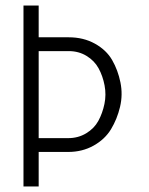

<svg xmlns="http://www.w3.org/2000/svg" viewBox="-20 -675 540 695"><path d="M120 -125V0H65V-655H120V-540H229Q282 -540 323.5 -517Q365 -494 386 -457.5Q407 -421 416 -376.5Q425 -332 414.5 -288Q404 -244 382 -207.5Q360 -171 319 -148Q278 -125 227 -125ZM229 -490H120V-175H227Q263 -175 292 -192.5Q321 -210 336 -237.5Q351 -265 358 -298.5Q365 -332 358.5 -366Q352 -400 337 -427.5Q322 -455 293.5 -472.5Q265 -490 229 -490Z"/></svg>

Font: TypoPRO Lekton
Style: Regular
Weight: 400
Monospace: yes
Designer: Paolo Mazzetti, Luciano Perondi, Raffaele Flato, Elena Papassissa, Emilio Macchia, Michela Povoleri, Tobias Seemiller, R
Version: Version 34.000